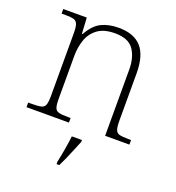

<svg xmlns="http://www.w3.org/2000/svg" viewBox="-138 -652 898 982"><g transform="rotate(20 311.5 -161.0)"><path d="M36 0V-25H56Q89 -25 106 -29Q123 -33 128.5 -48.5Q134 -64 134 -98V-439Q134 -472 128 -487.5Q122 -503 107 -507Q92 -511 64 -511H41V-536H169L174 -450H178Q208 -504 247.5 -523.5Q287 -543 341 -543Q425 -543 465.5 -497Q506 -451 506 -356V-98Q506 -64 511.5 -48.5Q517 -33 533 -29Q549 -25 583 -25H596V0H464V-361Q464 -427 435 -468.5Q406 -510 333 -510Q272 -510 237.5 -483.5Q203 -457 189.5 -416Q176 -375 176 -331V-97Q176 -63 181.5 -48Q187 -33 203.5 -29Q220 -25 253 -25H267V0ZM280 208Q288 171 294.5 133Q301 95 305 61H360V71Q351 92 340 119.5Q329 147 317 174Q305 201 295 221H280Z"/></g></svg>

Font: Noto Serif Tamil ExtraLight
Style: Regular
Weight: 200
Designer: Indian Type Foundry, Tom Grace, and the Monotype Design Team
Foundry: Monotype Imaging Inc.
Version: Version 2.004; ttfautohint (v1.8.4.7-5d5b)